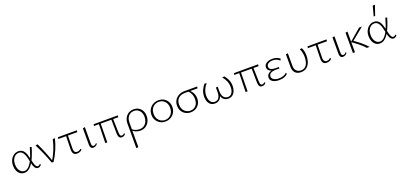

<svg xmlns="http://www.w3.org/2000/svg" viewBox="34 -2017 7592 3611"><g transform="rotate(-20 3830.5 -211.0)"><path d="M204 6Q156 6 120 -20Q84 -46 64.5 -91.5Q45 -137 45 -194Q45 -260 70.5 -310Q96 -360 138 -388Q180 -416 229 -416Q269 -416 296.5 -400.5Q324 -385 342.5 -357.5Q361 -330 373.5 -293.5Q386 -257 395 -215Q407 -156 418.5 -114Q430 -72 445 -49Q460 -26 483 -26Q495 -26 507 -32.5Q519 -39 528 -53L545 -36Q534 -18 515.5 -6Q497 6 475 6Q449 6 431 -10Q413 -26 400.5 -54.5Q388 -83 379.5 -120.5Q371 -158 362 -202Q351 -257 334 -298.5Q317 -340 290.5 -363Q264 -386 224 -386Q189 -386 157.5 -364Q126 -342 107 -301Q88 -260 88 -202Q88 -152 104 -112.5Q120 -73 149 -50Q178 -27 217 -27Q244 -27 270.5 -43Q297 -59 322.5 -90Q348 -121 372 -168Q396 -215 418 -277Q440 -339 461 -415L495 -407Q473 -332 448.5 -268Q424 -204 397 -153Q370 -102 340 -66.5Q310 -31 276.5 -12.5Q243 6 204 6Z M749 0Q713 -102 669 -204Q625 -306 573 -407L616 -415Q664 -315 705 -214.5Q746 -114 779 -14H757Q816 -108 856 -207Q896 -306 919 -410H962Q936 -303 892 -200Q848 -97 786 0Z M1017 -375 1020 -409 1401 -410 1398 -374ZM1167 -102 1174 -407H1210L1206 -108Q1206 -86 1212 -67.5Q1218 -49 1232 -38Q1246 -27 1270 -27Q1289 -27 1308.5 -34.5Q1328 -42 1342 -59L1360 -40Q1343 -20 1316.5 -8Q1290 4 1258 4Q1232 4 1214 -4.5Q1196 -13 1186 -28.5Q1176 -44 1171.5 -63Q1167 -82 1167 -102Z M1583 4Q1552 4 1536 -16.5Q1520 -37 1520 -76V-407L1562 -414V-82Q1562 -55 1571.5 -41Q1581 -27 1601 -27Q1616 -27 1630.5 -35.5Q1645 -44 1656 -61L1668 -44Q1654 -22 1632 -9Q1610 4 1583 4Z M1821 0 1831 -407H1866L1861 0ZM1732 -375 1735 -409 2220 -410 2217 -374ZM2083 -102 2078 -407H2114L2122 -108Q2123 -78 2127.5 -60Q2132 -42 2141.5 -34.5Q2151 -27 2165 -27Q2177 -27 2191.5 -34Q2206 -41 2215 -55L2229 -36Q2222 -24 2210.5 -15Q2199 -6 2185 -1Q2171 4 2153 4Q2129 4 2113.5 -7.5Q2098 -19 2091 -43Q2084 -67 2083 -102Z M2337 289Q2337 228 2337.5 166.5Q2338 105 2338 44Q2338 -17 2338 -77.5Q2338 -138 2338 -197Q2338 -265 2364.5 -314Q2391 -363 2435.5 -389.5Q2480 -416 2536 -416Q2594 -416 2636.5 -390.5Q2679 -365 2703 -319.5Q2727 -274 2727 -213Q2727 -152 2701.5 -102Q2676 -52 2630.5 -23Q2585 6 2523 6Q2476 6 2432.5 -12Q2389 -30 2363 -63L2376 -79Q2400 -53 2439 -39Q2478 -25 2517 -25Q2570 -25 2607 -49.5Q2644 -74 2664 -116.5Q2684 -159 2684 -211Q2684 -291 2641.5 -338Q2599 -385 2532 -385Q2489 -385 2454.5 -363.5Q2420 -342 2400 -301.5Q2380 -261 2380 -204Q2380 -147 2379.5 -95.5Q2379 -44 2379 4Q2379 52 2379 98Q2379 144 2379.5 190Q2380 236 2380 283Z M3023 6Q2964 6 2918 -21Q2872 -48 2845 -95Q2818 -142 2818 -202Q2818 -264 2846.5 -312.5Q2875 -361 2924 -388.5Q2973 -416 3035 -416Q3094 -416 3140 -389.5Q3186 -363 3212.5 -316.5Q3239 -270 3239 -210Q3239 -148 3211 -99Q3183 -50 3134.5 -22Q3086 6 3023 6ZM3028 -24Q3079 -24 3116.5 -48.5Q3154 -73 3174.5 -114Q3195 -155 3195 -206Q3195 -260 3173.5 -300.5Q3152 -341 3115 -363.5Q3078 -386 3030 -386Q2981 -386 2942.5 -362.5Q2904 -339 2883 -298.5Q2862 -258 2862 -206Q2862 -152 2884 -111Q2906 -70 2943.5 -47Q2981 -24 3028 -24Z M3531 6Q3473 6 3427 -20.5Q3381 -47 3355 -93Q3329 -139 3329 -198Q3329 -258 3357 -306Q3385 -354 3437 -382Q3489 -410 3560 -410H3807L3804 -374Q3739 -375 3672.5 -375Q3606 -375 3551 -375Q3466 -375 3419 -329Q3372 -283 3372 -205Q3372 -153 3393 -112.5Q3414 -72 3452 -49Q3490 -26 3536 -26Q3580 -26 3614.5 -46Q3649 -66 3669.5 -105.5Q3690 -145 3690 -202Q3690 -245 3679.5 -279Q3669 -313 3650.5 -339.5Q3632 -366 3608 -384L3639 -391Q3663 -373 3684.5 -345.5Q3706 -318 3720 -282Q3734 -246 3734 -201Q3734 -138 3706.5 -91Q3679 -44 3633.5 -19Q3588 6 3531 6Z M4016 6Q3967 6 3933.5 -18Q3900 -42 3883 -84Q3866 -126 3866 -180Q3866 -249 3890.5 -307.5Q3915 -366 3958 -414L3998 -407Q3955 -359 3932 -303.5Q3909 -248 3909 -184Q3909 -140 3921.5 -104.5Q3934 -69 3960 -47.5Q3986 -26 4025 -26Q4079 -26 4107.5 -69Q4136 -112 4134 -195L4133 -272H4171L4170 -196Q4169 -139 4183 -101Q4197 -63 4224 -44.5Q4251 -26 4286 -26Q4325 -26 4350 -48Q4375 -70 4386.5 -106Q4398 -142 4398 -184Q4398 -248 4375.5 -303Q4353 -358 4310 -407L4353 -414Q4390 -372 4415 -316.5Q4440 -261 4440 -191Q4440 -141 4423 -95.5Q4406 -50 4371 -22Q4336 6 4282 6Q4226 6 4189 -28.5Q4152 -63 4144 -129H4160Q4149 -60 4110 -27Q4071 6 4016 6Z M4629 0 4639 -407H4674L4669 0ZM4540 -375 4543 -409 5028 -410 5025 -374ZM4891 -102 4886 -407H4922L4930 -108Q4931 -78 4935.5 -60Q4940 -42 4949.5 -34.5Q4959 -27 4973 -27Q4985 -27 4999.5 -34Q5014 -41 5023 -55L5037 -36Q5030 -24 5018.5 -15Q5007 -6 4993 -1Q4979 4 4961 4Q4937 4 4921.5 -7.5Q4906 -19 4899 -43Q4892 -67 4891 -102Z M5297 6Q5252 6 5213 -6.5Q5174 -19 5150.5 -44Q5127 -69 5127 -105Q5127 -157 5171 -189Q5215 -221 5305 -221V-204Q5257 -204 5221.5 -214.5Q5186 -225 5166.5 -247Q5147 -269 5147 -302Q5147 -339 5169 -364Q5191 -389 5228.5 -402.5Q5266 -416 5311 -416Q5366 -416 5402.5 -401.5Q5439 -387 5465 -363L5445 -333Q5422 -357 5389 -371.5Q5356 -386 5307 -386Q5277 -386 5249.5 -377Q5222 -368 5204.5 -350Q5187 -332 5187 -303Q5187 -267 5219 -248Q5251 -229 5312 -229H5379V-200H5312Q5234 -200 5201 -175.5Q5168 -151 5168 -113Q5168 -87 5186 -67.5Q5204 -48 5235.5 -37Q5267 -26 5306 -26Q5356 -26 5396.5 -40Q5437 -54 5462 -81L5477 -58Q5455 -31 5409 -12.5Q5363 6 5297 6Z M5738 6Q5666 6 5625 -36Q5584 -78 5584 -152V-407L5625 -414V-164Q5625 -99 5658.5 -62.5Q5692 -26 5749 -26Q5801 -26 5834 -53.5Q5867 -81 5883 -129Q5899 -177 5899 -238Q5899 -287 5890 -328.5Q5881 -370 5862 -407L5904 -414Q5923 -378 5931.5 -340Q5940 -302 5940 -256Q5940 -181 5918 -121.5Q5896 -62 5851.5 -28Q5807 6 5738 6Z M6013 -375 6016 -409 6397 -410 6394 -374ZM6163 -102 6170 -407H6206L6202 -108Q6202 -86 6208 -67.5Q6214 -49 6228 -38Q6242 -27 6266 -27Q6285 -27 6304.5 -34.5Q6324 -42 6338 -59L6356 -40Q6339 -20 6312.5 -8Q6286 4 6254 4Q6228 4 6210 -4.5Q6192 -13 6182 -28.5Q6172 -44 6167.5 -63Q6163 -82 6163 -102Z M6579 4Q6548 4 6532 -16.5Q6516 -37 6516 -76V-407L6558 -414V-82Q6558 -55 6567.5 -41Q6577 -27 6597 -27Q6612 -27 6626.5 -35.5Q6641 -44 6652 -61L6664 -44Q6650 -22 6628 -9Q6606 4 6579 4Z M7057 0Q7008 -56 6948 -104.5Q6888 -153 6825 -197H6813V-207L7050 -410H7106L6844 -195V-225Q6917 -177 6986 -120Q7055 -63 7113 0ZM6777 0V-407L6818 -413V0Z M7320 6Q7272 6 7236 -20Q7200 -46 7180.5 -91.5Q7161 -137 7161 -194Q7161 -260 7186.5 -310Q7212 -360 7254 -388Q7296 -416 7345 -416Q7385 -416 7412.5 -400.5Q7440 -385 7458.5 -357.5Q7477 -330 7489.5 -293.5Q7502 -257 7511 -215Q7523 -156 7534.5 -114Q7546 -72 7561 -49Q7576 -26 7599 -26Q7611 -26 7623 -32.5Q7635 -39 7644 -53L7661 -36Q7650 -18 7631.5 -6Q7613 6 7591 6Q7565 6 7547 -10Q7529 -26 7516.5 -54.5Q7504 -83 7495.5 -120.5Q7487 -158 7478 -202Q7467 -257 7450 -298.5Q7433 -340 7406.5 -363Q7380 -386 7340 -386Q7305 -386 7273.5 -364Q7242 -342 7223 -301Q7204 -260 7204 -202Q7204 -152 7220 -112.5Q7236 -73 7265 -50Q7294 -27 7333 -27Q7360 -27 7386.5 -43Q7413 -59 7438.5 -90Q7464 -121 7488 -168Q7512 -215 7534 -277Q7556 -339 7577 -415L7611 -407Q7589 -332 7564.5 -268Q7540 -204 7513 -153Q7486 -102 7456 -66.5Q7426 -31 7392.5 -12.5Q7359 6 7320 6ZM7379 -511 7432 -711H7476L7408 -511Z"/></g></svg>

Font: Ysabeau ExtraLight
Style: Regular
Weight: 250
Designer: Christian Thalmann (Catharsis Fonts)
Version: Version 2.002